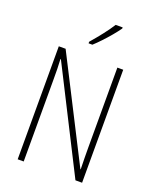

<svg xmlns="http://www.w3.org/2000/svg" viewBox="-171 -1044 916 1140"><g transform="rotate(20 287.5 -474.5)"><path d="M491 0H449L122 -646H119Q121 -616 121.5 -584.5Q122 -553 122 -512V0H84V-714H127L454 -72H456Q455 -108 454.5 -146Q454 -184 454 -211V-714H491ZM402 -942Q386 -919 362.5 -891Q339 -863 314 -836.5Q289 -810 268 -791H244V-801Q276 -838 305.5 -875.5Q335 -913 358 -949H402Z"/></g></svg>

Font: Noto Sans Lao UI Cond ExtLt
Style: Regular
Weight: 200
Width: 3
Designer: Monotype Design Team
Foundry: Monotype Imaging Inc.
Version: Version 2.000; ttfautohint (v1.8.4.7-5d5b)